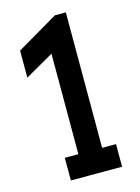

<svg xmlns="http://www.w3.org/2000/svg" viewBox="-116 -827 651 893"><g transform="rotate(-15 209.5 -380.5)"><path d="M111.8 0V-108.9H177.2V-592.8L40 -514.2V-644.5L238.8 -761.2H291.5V-108.9H358.4V0Z"/></g></svg>

Font: Twentytwelve Slab
Style: TwentytwelveSlab
Weight: 700
Designer: Domenico Catapano
Version: Version 1.00 2012